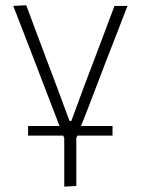

<svg xmlns="http://www.w3.org/2000/svg" viewBox="-20 -517 536 732"><path d="M87 0V-36.5H207Q192.5 -75 177.5 -113.5Q162.5 -151.5 148.5 -188.5L115.5 -275Q94.5 -329 73 -385Q51.5 -440.5 30.5 -494.5L80 -497Q109.5 -418 138 -342Q166.5 -266 196 -188L245 -56H252L300.5 -187.5Q330.5 -266.5 359.5 -343Q388 -419 416.5 -494.5H466Q444.5 -440 423.5 -384.5Q402 -328.5 380.5 -274L346.5 -185Q332 -147.5 318 -110.5Q303.5 -73.5 289 -36.5H409V0H275Q273 4.5 271 9V192L225 194.5V10Q223 5 221 0Z"/></svg>

Font: Heraclito ExtraLight
Style: Regular
Weight: 200
Designer: Kostas Bartsokas (font) & Cristiano Sobral (main changes)
Foundry: Kostas Bartsokas (font) & Cristiano Sobral (main changes)
Version: Version 1.00;July 8, 2020;FontCreator 13.0.0.2655 64-bit